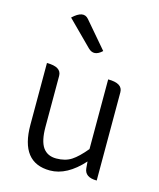

<svg xmlns="http://www.w3.org/2000/svg" viewBox="-125 -929 852 1030"><g transform="rotate(15 301.0 -414.0)"><path d="M251 13Q87 13 87 -197V-540Q168 -540 168 -490V-207Q168 -129 193 -93Q218 -58 267 -58Q317 -58 351 -80Q385 -102 427 -153V-540Q508 -540 508 -490V0Q441 0 437 -50L434 -86Q345 13 251 13ZM362 -680Q319 -639 284 -674L149 -809Q206 -863 238 -825L362 -680Z"/></g></svg>

Font: Swei Half Moon CJK TC
Style: DemiLight
Weight: 350
Version: Version 2.125